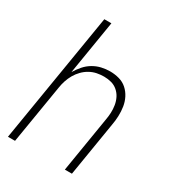

<svg xmlns="http://www.w3.org/2000/svg" viewBox="-178 -838 855 941"><g transform="rotate(30 250.0 -367.5)"><path d="M13 0 134 -735H174L124 -430Q137 -452 154 -471.5Q171 -491 193 -504Q215 -517 239 -522.5Q263 -528 287 -528Q314 -528 339 -521Q364 -514 382.5 -497.5Q401 -481 412.5 -458.5Q424 -436 428 -410.5Q432 -385 431 -358Q430 -331 425 -305L375 0H335L386 -311Q390 -332 391 -353.5Q392 -375 388.5 -396Q385 -417 376 -435Q367 -453 351.5 -466.5Q336 -480 316 -485.5Q296 -491 274 -491Q254 -491 234 -487Q214 -483 195 -472.5Q176 -462 160.5 -446Q145 -430 134.5 -411.5Q124 -393 117.5 -373Q111 -353 108 -333L53 0Z"/></g></svg>

Font: Iosevka Extralight
Style: Italic
Weight: 200
Italic angle: -9°
Monospace: yes
Designer: Belleve Invis
Foundry: Belleve Invis
Version: Version 32.5.0; ttfautohint (v1.8.4)